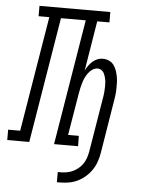

<svg xmlns="http://www.w3.org/2000/svg" viewBox="-101 -783 763 1034"><g transform="rotate(5 280.0 -266.0)"><path d="M246 203V148H262Q278 148 295 145Q312 142 328 134.5Q344 127 358 115Q372 103 381.5 88.5Q391 74 396.5 57.5Q402 41 405 25L452 -260Q454 -272 456 -284Q458 -296 458.5 -308Q459 -320 459.5 -332.5Q460 -345 459 -356.5Q458 -368 455 -379.5Q452 -391 447.5 -401.5Q443 -412 433.5 -419Q424 -426 412 -426Q397 -426 383.5 -417Q370 -408 361 -395.5Q352 -383 345.5 -369Q339 -355 335 -341Q331 -327 327.5 -312.5Q324 -298 322 -284L284 -56H342L343 0H213L325 -679H191L79 0H-40V-56H25L128 -679H70V-735H453V-679H387L343 -410Q350 -423 359 -436Q368 -449 380 -459.5Q392 -470 406 -475.5Q420 -481 434 -481Q452 -481 468 -474Q484 -467 494 -453.5Q504 -440 509.5 -424Q515 -408 518 -391.5Q521 -375 521.5 -357.5Q522 -340 521.5 -322Q521 -304 518.5 -286Q516 -268 513 -251L468 25Q464 49 456 72.5Q448 96 434 117Q420 138 400 155.5Q380 173 357 184Q334 195 310 199Q286 203 262 203Z"/></g></svg>

Font: Iosevka HT Light Extended
Style: Italic
Weight: 300
Width: 7
Italic angle: -9°
Monospace: yes
Designer: Belleve Invis
Foundry: Belleve Invis
Version: Version 32.3.0; ttfautohint (v1.8.4)